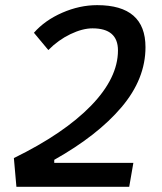

<svg xmlns="http://www.w3.org/2000/svg" viewBox="-20 -723 626 743"><path d="M43.5 0 33.7 -111.3Q227.5 -206.1 332 -313.7Q436.5 -421.4 436.5 -527.8Q436.5 -613.3 337.9 -613.3Q299.3 -613.3 252.4 -590.8Q205.6 -568.4 167 -529.3L111.3 -596.2Q153.8 -644.5 220.9 -673.8Q288.1 -703.1 356 -703.1Q543 -703.1 543 -540.5Q543 -417.5 450.2 -308.1Q357.4 -198.7 189.9 -104.5V-92.8H496.1L480 0Z"/></svg>

Font: CaskaydiaCove NFP
Style: Italic
Weight: 400
Italic angle: -10°
Designer: Aaron Bell
Foundry: Saja Typeworks
Version: Version 2111.001; VTT 6.35;Nerd Fonts 3.1.1